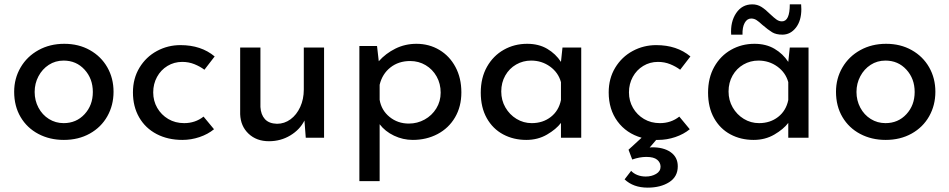

<svg xmlns="http://www.w3.org/2000/svg" viewBox="-20 -632 4356 881"><path d="M275 -431Q341 -431 392.5 -402Q444 -373 472.5 -323Q501 -273 501 -211Q501 -149 472.5 -98.5Q444 -48 392 -19Q340 10 273 10Q208 10 156 -17.5Q104 -45 74.5 -95Q45 -145 45 -211Q45 -272 74.5 -322.5Q104 -373 156.5 -402Q209 -431 275 -431ZM272 -67Q330 -67 368 -108Q406 -149 406 -210Q406 -271 368 -312.5Q330 -354 272 -354Q234 -354 204 -334.5Q174 -315 156.5 -282Q139 -249 139 -210Q139 -171 156.5 -138Q174 -105 204.5 -86Q235 -67 272 -67Z M817 10Q750 10 698.5 -17Q647 -44 618.5 -93.5Q590 -143 590 -208Q590 -272 620 -321.5Q650 -371 700 -398Q750 -425 808 -425Q903 -425 965 -373L918 -312Q898 -327 872 -337.5Q846 -348 816 -348Q779 -348 748.5 -329.5Q718 -311 700.5 -279Q683 -247 683 -208Q683 -169 701.5 -137Q720 -105 752 -86Q784 -67 825 -67Q876 -67 914 -97L962 -39Q934 -16 895.5 -3Q857 10 817 10Z M1467 -414V0H1383L1377 -79Q1356 -37 1312 -10.5Q1268 16 1214 16Q1157 16 1120.5 -18.5Q1084 -53 1082 -108V-414H1175V-141Q1177 -106 1195.5 -85.5Q1214 -65 1251 -64Q1285 -64 1313 -84.5Q1341 -105 1357.5 -141Q1374 -177 1374 -221V-414Z M2097 -208Q2097 -143 2068 -93.5Q2039 -44 1988 -17Q1937 10 1874 10Q1829 10 1788 -9.5Q1747 -29 1722 -62V199H1629V-421H1710L1718 -351Q1750 -387 1794.5 -409Q1839 -431 1891 -431Q1949 -431 1996 -403Q2043 -375 2070 -324.5Q2097 -274 2097 -208ZM2002 -207Q2002 -248 1983.5 -281Q1965 -314 1933 -333Q1901 -352 1862 -352Q1809 -352 1771.5 -322.5Q1734 -293 1722 -243V-174Q1730 -126 1767.5 -95.5Q1805 -65 1856 -65Q1895 -65 1928.5 -83.5Q1962 -102 1982 -134.5Q2002 -167 2002 -207Z M2647 -414V0H2554V-68Q2532 -39 2490 -14.5Q2448 10 2395 10Q2336 10 2288.5 -15.5Q2241 -41 2213.5 -90Q2186 -139 2186 -207Q2186 -275 2214.5 -325.5Q2243 -376 2291.5 -403.5Q2340 -431 2399 -431Q2452 -431 2491 -408Q2530 -385 2554 -348L2561 -414ZM2554 -173V-255Q2542 -299 2504 -326.5Q2466 -354 2417 -354Q2380 -354 2348.5 -336Q2317 -318 2298.5 -285.5Q2280 -253 2280 -212Q2280 -172 2299 -139Q2318 -106 2350 -86.5Q2382 -67 2420 -67Q2471 -67 2507.5 -95.5Q2544 -124 2554 -173Z M2991 10 2961 45Q2964 44 2969 44Q3024 43 3057 66Q3090 89 3090 131Q3090 179 3050.5 204Q3011 229 2952 229Q2886 229 2846 191L2876 152Q2887 164 2904.5 171Q2922 178 2943 178Q2970 178 2990.5 166Q3011 154 3011 133Q3011 114 2995.5 101Q2980 88 2946 88Q2915 88 2881 100L2864 55L2924 0Q2854 -20 2813.5 -75Q2773 -130 2773 -208Q2773 -272 2803 -321.5Q2833 -371 2883 -398Q2933 -425 2991 -425Q3086 -425 3148 -373L3101 -312Q3081 -327 3055 -337.5Q3029 -348 2999 -348Q2962 -348 2931.5 -329.5Q2901 -311 2883.5 -279Q2866 -247 2866 -208Q2866 -169 2884.5 -137Q2903 -105 2935 -86Q2967 -67 3008 -67Q3059 -67 3097 -97L3145 -39Q3117 -16 3078.5 -3Q3040 10 3000 10Z M3690 -414V0H3597V-68Q3575 -39 3533 -14.5Q3491 10 3438 10Q3379 10 3331.5 -15.5Q3284 -41 3256.5 -90Q3229 -139 3229 -207Q3229 -275 3257.5 -325.5Q3286 -376 3334.5 -403.5Q3383 -431 3442 -431Q3495 -431 3534 -408Q3573 -385 3597 -348L3604 -414ZM3597 -173V-255Q3585 -299 3547 -326.5Q3509 -354 3460 -354Q3423 -354 3391.5 -336Q3360 -318 3341.5 -285.5Q3323 -253 3323 -212Q3323 -172 3342 -139Q3361 -106 3393 -86.5Q3425 -67 3463 -67Q3514 -67 3550.5 -95.5Q3587 -124 3597 -173ZM3478 -518Q3462 -533 3451 -540Q3440 -547 3427 -547Q3408 -547 3397 -527Q3386 -507 3387 -473H3335Q3331 -532 3358 -572Q3385 -612 3432 -612Q3455 -612 3473.5 -600.5Q3492 -589 3513 -568Q3532 -550 3543.5 -542Q3555 -534 3568 -534Q3604 -534 3604 -612H3656Q3657 -604 3657 -590Q3657 -537 3632 -505Q3607 -473 3570 -473Q3541 -473 3523 -484Q3505 -495 3478 -518Z M4046 -431Q4112 -431 4163.5 -402Q4215 -373 4243.5 -323Q4272 -273 4272 -211Q4272 -149 4243.5 -98.5Q4215 -48 4163 -19Q4111 10 4044 10Q3979 10 3927 -17.5Q3875 -45 3845.5 -95Q3816 -145 3816 -211Q3816 -272 3845.5 -322.5Q3875 -373 3927.5 -402Q3980 -431 4046 -431ZM4043 -67Q4101 -67 4139 -108Q4177 -149 4177 -210Q4177 -271 4139 -312.5Q4101 -354 4043 -354Q4005 -354 3975 -334.5Q3945 -315 3927.5 -282Q3910 -249 3910 -210Q3910 -171 3927.5 -138Q3945 -105 3975.5 -86Q4006 -67 4043 -67Z"/></svg>

Font: Josefin Sans
Style: Regular
Weight: 400
Designer: Santiago Orozco
Foundry: Typemade
Version: Version 2.000